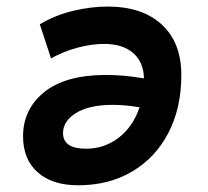

<svg xmlns="http://www.w3.org/2000/svg" viewBox="-20 -547 626 577"><path d="M214.8 9.8Q137.2 9.8 93.3 -29.1Q49.3 -67.9 49.3 -137.7Q49.3 -218.8 113 -270.3Q176.8 -321.8 299.8 -321.8Q351.1 -321.8 412.6 -311.5Q411.6 -360.4 380.1 -387.7Q348.6 -415 293 -415Q255.9 -415 214.1 -404.1Q172.4 -393.1 133.3 -371.6L99.6 -474.1Q147 -502 200.4 -514.6Q253.9 -527.3 303.2 -527.3Q407.7 -527.3 466.3 -473.1Q524.9 -418.9 524.9 -321.8Q524.9 -222.2 486.1 -147.7Q447.3 -73.2 377.4 -31.7Q307.6 9.8 214.8 9.8ZM399.4 -224.6Q355.5 -231.9 319.3 -231.9Q248.5 -231.9 208.7 -207.5Q168.9 -183.1 169.4 -146Q170.4 -100.1 238.3 -100.1Q293.9 -100.1 336.9 -133.3Q379.9 -166.5 399.4 -224.6Z"/></svg>

Font: CaskaydiaCove NFP SemiBold
Style: Italic
Weight: 600
Italic angle: -10°
Designer: Aaron Bell
Foundry: Saja Typeworks
Version: Version 2111.001; VTT 6.35;Nerd Fonts 3.1.1